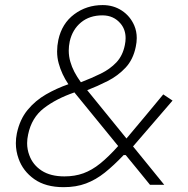

<svg xmlns="http://www.w3.org/2000/svg" viewBox="-20 -746 758 775"><path d="M237 9.5Q164 9.5 118.2 -23Q72.5 -55.5 55 -105.5Q44 -136 44 -168Q44 -187.5 48 -207.5Q60 -264 91.2 -302Q122.5 -340 165.5 -364.8Q208.5 -389.5 256 -406Q229 -446 217 -490Q210.5 -513 210.5 -538.5Q210.5 -561 215.5 -585Q230 -651.5 279.8 -688.5Q329.5 -725.5 394.5 -725.5Q438 -725.5 471.8 -703.2Q505.5 -681 522 -643Q532 -619.5 532 -592.5Q532 -575.5 528 -557Q517.5 -505.5 486.8 -472.8Q456 -440 414.8 -419Q373.5 -398 332 -382L490.5 -187Q529.5 -233.5 565.8 -276.8Q602 -320 639 -365L676.5 -340Q635 -292 595.5 -246Q556 -200 517 -155Q549 -115.5 580.5 -77Q612 -38.5 643 0H585.5Q562 -28.5 537.5 -59L487.5 -120H479Q439 -78 403 -49.2Q367 -20.5 327.2 -5.5Q287.5 9.5 237 9.5ZM261.5 -579Q257.5 -560 257.5 -542Q257.5 -518.5 264 -496.5Q275 -457 306.5 -414Q349.5 -430.5 386.8 -448.8Q424 -467 449.8 -494.2Q475.5 -521.5 484 -564.5Q487 -579 487 -592Q487 -626.5 467 -650.5Q439 -684 393.5 -684Q341.5 -684 307 -655.5Q272.5 -627 261.5 -579ZM93.5 -203Q89.5 -185 89.5 -168Q89.5 -142.5 98.5 -119Q112.5 -80.5 148.2 -57.2Q184 -34 240 -34Q282 -34 316.5 -46.5Q351 -59 384.5 -86Q418 -113 457 -156.5L283.5 -369L280.5 -373Q206.5 -347.5 157 -309.2Q107.5 -271 93.5 -203Z"/></svg>

Font: Heraclito ExtraLight
Style: Italic
Weight: 200
Italic angle: -12°
Designer: Kostas Bartsokas (font) & Cristiano Sobral (main changes)
Foundry: Kostas Bartsokas (font) & Cristiano Sobral (main changes)
Version: Version 1.00;July 8, 2020;FontCreator 13.0.0.2655 64-bit